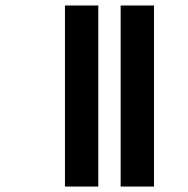

<svg xmlns="http://www.w3.org/2000/svg" viewBox="-20 -770 682 697"><path d="M215.8 -750H336.9V-92.8H215.8ZM418 -750H539.1V-92.8H418Z"/></svg>

Font: Noto Sans Oriya UI
Style: Bold
Weight: 700
Designer: Monotype Design Team
Foundry: Monotype Imaging Inc.
Version: Version 1.01